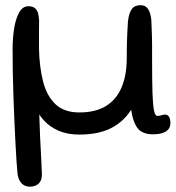

<svg xmlns="http://www.w3.org/2000/svg" viewBox="-20 -476 662 724"><path d="M92 228Q82 228 72.5 223.5Q63 219 55.8 208Q48.5 197 46 178.5Q44.5 164 42.5 135.2Q40.5 106.5 38.5 67.8Q36.5 29 34.5 -16Q32.5 -61 30.8 -109Q29 -157 28.2 -203.8Q27.5 -250.5 27.5 -292.5Q27.5 -330 33 -366.8Q38.5 -403.5 51.8 -428Q65 -452.5 87 -452.5Q104.5 -452.5 113 -444.2Q121.5 -436 124.2 -423.2Q127 -410.5 127.5 -397.5Q127.5 -388.5 127.2 -375.2Q127 -362 127 -347.2Q127 -332.5 127 -318.5Q127 -304.5 127 -293Q128.5 -223 142.5 -168.5Q156.5 -114 189.2 -83Q222 -52 279.5 -52Q340.5 -52 380 -76.5Q419.5 -101 438.8 -147.2Q458 -193.5 458 -257.5Q458 -274 458.2 -291.2Q458.5 -308.5 459 -326.2Q459.5 -344 460.5 -361.2Q461.5 -378.5 462.5 -395Q466 -427 477 -441.8Q488 -456.5 510 -456.5Q528.5 -456.5 538 -442.5Q547.5 -428.5 550.5 -402.5Q551 -390 551.5 -377.8Q552 -365.5 552.5 -353Q553 -340.5 553.2 -328Q553.5 -315.5 553.5 -302.8Q553.5 -290 553.5 -277.2Q553.5 -264.5 553.5 -251.5Q553.5 -172 555 -125.5Q556.5 -79 560.8 -59Q565 -39 573 -39Q583 -39 589.2 -41.5Q595.5 -44 603.5 -44Q608 -44 612.2 -41.2Q616.5 -38.5 619.5 -31.5Q622.5 -24.5 622.5 -12.5Q622.5 0.5 616.8 9Q611 17.5 601.2 22.2Q591.5 27 579.5 28.8Q567.5 30.5 555.5 30.5Q529.5 30.5 512 19.5Q494.5 8.5 484.2 -20.8Q474 -50 469.5 -105.5L486.5 -85.5Q463 -31.5 411.8 0Q360.5 31.5 279 31.5Q234 31.5 200.5 16.8Q167 2 145 -22.5Q123 -47 111.5 -76L127 -87Q128 -50.5 129 -18.8Q130 13 131.2 40.5Q132.5 68 133.8 90.5Q135 113 135.8 131Q136.5 149 137.2 161.5Q138 174 138 181.5Q138 205.5 125.2 216.8Q112.5 228 92 228Z"/></svg>

Font: Gluten Light
Style: Regular
Weight: 300
Designer: Tyler Finck
Foundry: Etcetera Type Company
Version: Version 1.300